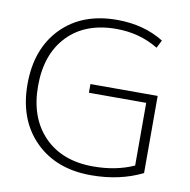

<svg xmlns="http://www.w3.org/2000/svg" viewBox="-83 -822 906 914"><g transform="rotate(10 370.5 -365.0)"><path d="M415 -697Q265 -697 179.5 -608Q94 -519 94 -365Q94 -212 181 -122.5Q268 -33 418 -33Q529 -33 615 -72V-375H338V-417H663V-44Q554 10 415 10Q246 10 144.5 -92Q43 -194 43 -365Q43 -536 142.5 -638Q242 -740 411 -740Q540 -740 637 -680L618 -642Q527 -697 415 -697Z"/></g></svg>

Font: M PLUS 1p Light
Style: Regular
Weight: 300
Version: Version 1.061